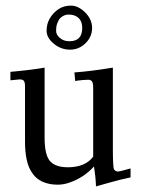

<svg xmlns="http://www.w3.org/2000/svg" viewBox="-20 -643 502 684"><path d="M229.4 -466.1Q197.3 -466.1 171.6 -487.3Q146 -508.5 146 -533.2Q146 -557.9 157.3 -577.4Q168.7 -596.9 187.7 -610Q206.8 -623 232.9 -623Q259 -623 283.6 -598.5Q308.1 -574 308.1 -543.1Q308.1 -512.2 284.8 -489.1Q261.5 -466.1 229.4 -466.1ZM227.1 -496.1Q272.9 -496.1 272.9 -543Q272.9 -579.6 241.9 -588.9Q234.6 -591.1 223.9 -591.1Q213.1 -591.1 203 -585Q192.9 -578.9 188.4 -569.8Q183.8 -560.8 181.9 -553.3Q179.9 -545.9 179.9 -532.6Q179.9 -519.3 193.4 -507.7Q206.8 -496.1 227.1 -496.1ZM50 -360.1 17.1 -356.9V-387Q94.2 -394 138.9 -402.1V-152.1Q138.9 -88.1 160.2 -66.9Q179.9 -47.1 221.9 -47.1Q283.7 -47.1 312 -85V-329.1Q312 -347.9 307.5 -353.4Q303 -358.9 294.3 -358.9Q285.6 -358.9 274.9 -357.9Q249.5 -355.5 248 -354L245.1 -385Q300.8 -388.7 382.1 -402.1V-111.1Q382.1 -44.7 386.7 -38.8Q392.1 -32 399.7 -32Q407.2 -32 445.1 -43V-11Q409.4 -3.7 371.2 7.2Q333 18.1 322 21Q320.6 -14.6 314.9 -50Q278.1 -9.5 226.6 7.8Q206.1 14.9 186 14.9Q166 14.9 148.9 10.4Q131.8 5.9 119.8 -2Q107.7 -9.8 98.6 -21.4Q89.6 -33 84 -45.8Q78.4 -58.6 75 -74.7Q69.1 -102.1 69.1 -137.9V-335Q69.1 -350.1 64.9 -355.1Q60.8 -360.1 50 -360.1Z"/></svg>

Font: Linden Hill
Style: Regular
Weight: 400
Version: Version 1.202